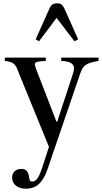

<svg xmlns="http://www.w3.org/2000/svg" viewBox="-20 -877 614 1157"><path d="M325 -144H320L198 -460C192.7 -474 190 -484 190 -490C190 -496.7 194.3 -501.3 203 -504C211.7 -506.7 229.3 -508.7 256 -510V-530H9V-510C29 -508 44.3 -504 55 -498C65.7 -492 74 -482.7 80 -470L275 8L234 134C224 164 214.5 185.3 205.5 198C196.5 210.7 186.3 217 175 217C168.3 217 163.7 215.2 161 211.5C158.3 207.8 156.3 199.7 155 187C151.7 170.3 146.5 158.5 139.5 151.5C132.5 144.5 122.3 141 109 141C91.7 141 78 145.8 68 155.5C58 165.2 53 177.7 53 193C53 213 60.5 229.2 75.5 241.5C90.5 253.8 110.3 260 135 260C152.3 260 168.3 257.2 183 251.5C197.7 245.8 210 237.3 220 226C228 218 236 207.2 244 193.5C252 179.8 259.7 162.3 267 141L462 -430C466.7 -443.3 471.5 -454.5 476.5 -463.5C481.5 -472.5 488 -479.8 496 -485.5C504 -491.2 514.2 -495.8 526.5 -499.5C538.8 -503.2 554.7 -506.7 574 -510V-530H349V-510C377 -508.7 396.8 -504.2 408.5 -496.5C420.2 -488.8 426 -479 426 -467C426 -456.3 423.7 -444.3 419 -431ZM325 -857C312.3 -857 302.5 -854.5 295.5 -849.5C288.5 -844.5 283 -837.3 279 -828L195 -640L215 -628L321 -769L429 -628L451 -640L367 -828C362.3 -837.3 357 -844.5 351 -849.5C345 -854.5 336.3 -857 325 -857Z"/></svg>

Font: Libre Caslon Text
Style: Regular
Weight: 400
Designer: Pablo Impallari, Rodrigo Fuenzalida
Foundry: Pablo Impallari, Rodrigo Fuenzalida
Version: Version 1.000; ttfautohint (v0.93) -l 8 -r 50 -G 200 -x 14 -